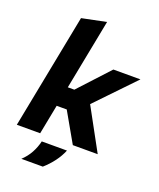

<svg xmlns="http://www.w3.org/2000/svg" viewBox="-170 -873 962 1160"><g transform="rotate(20 311.0 -293.0)"><path d="M14 0 158 -738 314 -770 226 -318H268L448 -513H622L312 -190H201L164 0ZM374 0 260 -200 361 -317 534 0ZM110 184Q142 154 161.5 118Q181 82 190 43H352Q336 82 309.5 117.5Q283 153 248 184Z"/></g></svg>

Font: REM SemiBold
Style: Italic
Weight: 600
Italic angle: -11°
Designer: Octavio Pardo
Foundry: Ashler Design
Version: Version 1.005;gftools[0.9.28]